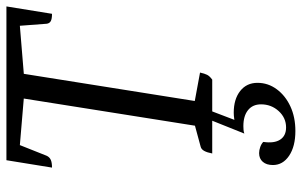

<svg xmlns="http://www.w3.org/2000/svg" viewBox="-191 -490 940 598"><g transform="rotate(-90 279.0 -191.0)"><path d="M100 0Q103 -16 108 -25Q113 -34 121 -36L202 -58L184 -38L273 -599L282 -586L116 -600L130 -609L93 -516Q89 -507 80.5 -503Q72 -499 56 -499L79 -641H558L535 -499Q519 -499 512 -503Q505 -507 504 -516L497 -609L508 -600L338 -586L350 -599L261 -39L249 -57L352 -38Q349 -24 345 -16Q341 -8 330 0ZM170 259Q122 259 93 239.5Q64 220 64 189Q64 169 74 157.5Q84 146 101 146Q110 146 120 149.5Q130 153 136 159Q131 193 143 211.5Q155 230 181 230Q211 230 232 207Q253 184 253 152Q253 126 235 111.5Q217 97 185 97Q180 97 173.5 97.5Q167 98 162 100L202 0H231L202 76L186 72Q198 70 208 68.5Q218 67 227 67Q269 67 294.5 87Q320 107 320 141Q320 174 300 201Q280 228 246.5 243.5Q213 259 170 259Z"/></g></svg>

Font: Petrona
Style: Italic
Weight: 400
Italic angle: -9°
Designer: Ringo R. Seeber
Foundry: Ringo R. Seeber
Version: Version 2.001; ttfautohint (v1.8.3)